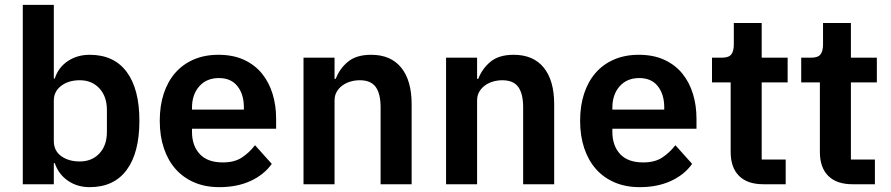

<svg xmlns="http://www.w3.org/2000/svg" viewBox="-20 -760 3674 792"><path d="M74 -740H202V-436H206Q220 -481 259 -507.5Q298 -534 350 -534Q450 -534 502.5 -463.5Q555 -393 555 -262Q555 -130 502.5 -59Q450 12 350 12Q298 12 259.5 -15Q221 -42 206 -87H202V0H74ZM309 -94Q359 -94 390 -127Q421 -160 421 -216V-306Q421 -362 390 -395.5Q359 -429 309 -429Q263 -429 232.5 -406Q202 -383 202 -345V-179Q202 -138 232.5 -116Q263 -94 309 -94Z M885 12Q827 12 781.5 -7.5Q736 -27 704.5 -62.5Q673 -98 656 -148.5Q639 -199 639 -262Q639 -324 655.5 -374Q672 -424 703 -459.5Q734 -495 779 -514.5Q824 -534 881 -534Q942 -534 987 -513Q1032 -492 1061 -456Q1090 -420 1104.5 -372.5Q1119 -325 1119 -271V-229H772V-216Q772 -159 804 -124.5Q836 -90 899 -90Q947 -90 977.5 -110Q1008 -130 1032 -161L1101 -84Q1069 -39 1013.5 -13.5Q958 12 885 12ZM883 -438Q832 -438 802 -404Q772 -370 772 -316V-308H986V-317Q986 -371 959.5 -404.5Q933 -438 883 -438Z M1232 0V-522H1360V-435H1365Q1381 -477 1415.5 -505.5Q1450 -534 1511 -534Q1592 -534 1635 -481Q1678 -428 1678 -330V0H1550V-317Q1550 -373 1530 -401Q1510 -429 1464 -429Q1444 -429 1425.5 -423.5Q1407 -418 1392.5 -407.5Q1378 -397 1369 -381.5Q1360 -366 1360 -345V0Z M1820 0V-522H1948V-435H1953Q1969 -477 2003.5 -505.5Q2038 -534 2099 -534Q2180 -534 2223 -481Q2266 -428 2266 -330V0H2138V-317Q2138 -373 2118 -401Q2098 -429 2052 -429Q2032 -429 2013.5 -423.5Q1995 -418 1980.5 -407.5Q1966 -397 1957 -381.5Q1948 -366 1948 -345V0Z M2619 12Q2561 12 2515.5 -7.5Q2470 -27 2438.5 -62.5Q2407 -98 2390 -148.5Q2373 -199 2373 -262Q2373 -324 2389.5 -374Q2406 -424 2437 -459.5Q2468 -495 2513 -514.5Q2558 -534 2615 -534Q2676 -534 2721 -513Q2766 -492 2795 -456Q2824 -420 2838.5 -372.5Q2853 -325 2853 -271V-229H2506V-216Q2506 -159 2538 -124.5Q2570 -90 2633 -90Q2681 -90 2711.5 -110Q2742 -130 2766 -161L2835 -84Q2803 -39 2747.5 -13.5Q2692 12 2619 12ZM2617 -438Q2566 -438 2536 -404Q2506 -370 2506 -316V-308H2720V-317Q2720 -371 2693.5 -404.5Q2667 -438 2617 -438Z M3129 0Q3063 0 3028.5 -34.5Q2994 -69 2994 -133V-420H2917V-522H2957Q2986 -522 2996.5 -535.5Q3007 -549 3007 -576V-665H3122V-522H3229V-420H3122V-102H3221V0Z M3497 0Q3431 0 3396.5 -34.5Q3362 -69 3362 -133V-420H3285V-522H3325Q3354 -522 3364.5 -535.5Q3375 -549 3375 -576V-665H3490V-522H3597V-420H3490V-102H3589V0Z"/></svg>

Font: IBM Plex Sans KR SmBld
Style: Regular
Weight: 600
Designer: Mike Abbink; Paul van der Laan; Pieter van Rosmalen; Wujin Sim; Chorong Kim; Dohee Lee;
Foundry: Sandoll Inc.
Version: Version 1.002